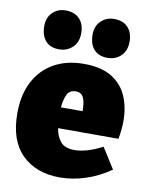

<svg xmlns="http://www.w3.org/2000/svg" viewBox="-90 -863 731 943"><g transform="rotate(10 276.0 -391.5)"><path d="M273 15Q155 15 84.5 -54.5Q14 -124 14 -259Q14 -352 48.5 -418Q83 -484 146 -519.5Q209 -555 296 -555Q381 -555 433.5 -523Q486 -491 510 -436Q534 -381 534 -312Q534 -269 525 -222H224Q230 -182 251.5 -156Q273 -130 321 -130Q381 -130 460 -171L525 -68Q464 -26 400 -5.5Q336 15 273 15ZM279 -415Q247 -415 235 -388.5Q223 -362 220 -325H328Q328 -371 317 -393Q306 -415 279 -415ZM403 -604Q359 -604 335.5 -629.5Q312 -655 311 -701Q310 -746 337 -772Q364 -798 403 -798Q447 -798 471.5 -772Q496 -746 496 -701Q496 -655 469 -629.5Q442 -604 403 -604ZM161 -604Q118 -604 94.5 -629.5Q71 -655 70 -701Q69 -746 95.5 -772Q122 -798 161 -798Q205 -798 230 -772Q255 -746 255 -701Q255 -655 227.5 -629.5Q200 -604 161 -604Z"/></g></svg>

Font: Bitter Black
Style: Regular
Weight: 900
Designer: Sol Matas, and Bitter project Authors
Foundry: Sol Matas
Version: Version 2.001